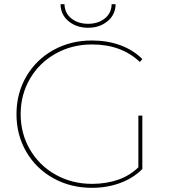

<svg xmlns="http://www.w3.org/2000/svg" viewBox="-20 -897 814 920"><path d="M59 -350Q59 -450 106 -530.5Q153 -611 235.5 -657Q318 -703 421 -703Q494 -703 556 -680.5Q618 -658 662 -614L650 -600Q562 -684 421 -684Q325 -684 246.5 -640Q168 -596 123.5 -519.5Q79 -443 79 -350Q79 -257 123.5 -180.5Q168 -104 246.5 -60Q325 -16 421 -16Q490 -16 548 -36.5Q606 -57 650 -102L662 -87Q618 -43 555.5 -20Q493 3 421 3Q318 3 235.5 -43Q153 -89 106 -169.5Q59 -250 59 -350ZM643 -89V-343H662V-87ZM270 -877H289Q290 -834 322 -808.5Q354 -783 402 -783Q450 -783 482 -808.5Q514 -834 515 -877H534Q533 -826 495 -795Q457 -764 402 -764Q347 -764 309 -795Q271 -826 270 -877Z"/></svg>

Font: iiserrat Thin
Style: Regular
Weight: 100
Designer: Akira Ohta
Foundry: Akira Ohta
Version: Version 1.200;Glyphs 3.3.1 (3343)